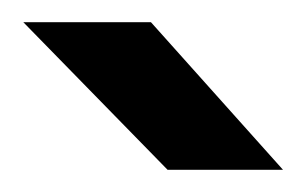

<svg xmlns="http://www.w3.org/2000/svg" viewBox="-20 -721 275 173"><path d="M1 -701H116L235 -568H131Z"/></svg>

Font: Oak Sans Medium
Style: Regular
Weight: 500
Designer: Erik Kennedy, Walven
Foundry: Erik Kennedy, Walven
Version: Version 1.000